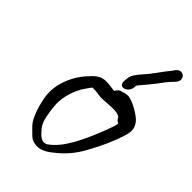

<svg xmlns="http://www.w3.org/2000/svg" viewBox="-218 -810 909 909"><g transform="rotate(45 236.5 -356.0)"><path d="M345 -464C335 -464 327 -463 316 -459L305 -456C295 -453 287 -446 281 -434H273C258 -436 239 -439 221 -439C190 -439 170 -424 147 -398C114 -365 86 -318 73 -263C64 -223 67 -186 75 -156C81 -127 92 -95 104 -71C115 -48 130 -36 145 -21C156 -10 169 6 193 9C229 17 262 -5 287 -26C330 -59 366 -102 393 -155C420 -203 450 -267 467 -325C478 -362 472 -381 457 -402C440 -424 382 -459 347 -464ZM187 -359C198 -374 194 -372 206 -372C223 -372 238 -369 256 -367H257C307 -367 364 -380 384 -357C386 -352 391 -342 403 -339C403 -336 403 -329 400 -319C396 -307 390 -291 383 -272C343 -169 297 -71 234 -30C220 -23 208 -25 196 -33C184 -40 173 -54 163 -66C152 -79 144 -100 140 -121C134 -160 124 -199 136 -251C147 -298 165 -330 187 -359ZM281 -501C277 -457 333 -471 336 -514L337 -525C347 -540 371 -564 382 -580C401 -601 420 -632 438 -651L455 -669C488 -702 446 -744 416 -708L404 -691C385 -669 364 -637 349 -619V-618C339 -604 308 -572 295 -552C287 -540 282 -527 282 -512Z"/></g></svg>

Font: Stray Cat
Style: ExBdCnObl
Weight: 800
Version: Version 1.0